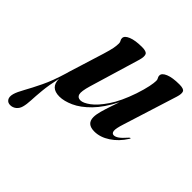

<svg xmlns="http://www.w3.org/2000/svg" viewBox="-251 -589 938 938"><g transform="rotate(45 218.5 -120.0)"><path d="M98 -292Q109 -328 112.5 -346.5Q116 -365 116 -380Q116 -389.5 112 -395.2Q108 -401 108 -409.5Q108 -426 134.8 -437Q161.5 -448 208.5 -448Q239 -448 244.8 -435.5Q250.5 -423 243 -396L164 -132Q150 -84.5 154.8 -67.5Q159.5 -50.5 179.5 -50.5Q198 -50.5 227.5 -72.2Q257 -94 289.5 -142Q322 -190 349 -269Q363 -311.5 368.5 -338.8Q374 -366 374 -380Q374 -389.5 370 -395.2Q366 -401 366 -409.5Q366 -426 392.5 -437Q419 -448 466.5 -448Q497 -448 502.5 -435.8Q508 -423.5 499.5 -396.5L411.5 -117Q398 -75.5 400.2 -60.2Q402.5 -45 415.5 -45Q426 -45 439.5 -54.2Q453 -63.5 475.5 -89Q480 -94 482.5 -93.5Q486 -93 481.5 -87Q454 -43 414.5 -17Q375 9 335 9Q282 9 282 -38Q282 -56 289.2 -82Q296.5 -108 305.5 -134.2Q314.5 -160.5 321 -179.5Q285 -109 244.5 -67.8Q204 -26.5 164.5 -8.8Q125 9 93.5 9Q30.5 9 31 -52Q18 6.5 14 48.8Q10 91 8.8 120Q7.5 149 2 168.5Q-3 187 -16.5 197.8Q-30 208.5 -47 208.5Q-64 208.5 -72.2 195.8Q-80.5 183 -74.5 160.5Q-68.5 139.5 -50 106.8Q-31.5 74 -7.8 25Q16 -24 37 -94.5Q39 -102 41.5 -110.5Z"/></g></svg>

Font: Fraunces 144pt S000 SemiBold
Style: Italic
Weight: 600
Italic angle: -16°
Version: Version 1.000; ttfautohint (v1.8.3)